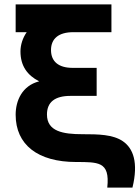

<svg xmlns="http://www.w3.org/2000/svg" viewBox="-20 -740 638 877"><path d="M328 0C377.5 0 415 0 439.5 12.5C466 26.5 476.5 55.5 470 117H585C613 2 588.5 -62.5 541 -95C495.5 -126 429 -127 357 -127C268 -127 194.5 -139.5 194.5 -217C194.5 -273.5 230.5 -302 302 -302H421.5V-430H312C248 -430 213 -458.5 213 -511.5C213 -564 248.5 -593 314.5 -593H489V-720H51.5V-593H102C83.5 -566.5 73.5 -535 73.5 -505C73.5 -439.5 104.5 -396 159 -368.5C80.5 -348.5 51.5 -279.5 51.5 -216C51.5 -79 152.5 0 328 0Z"/></svg>

Font: Vela Sans ExtBd
Style: Regular
Weight: 800
Designer: Principal design: Mikhail Sharanda - project Manrope.
Design modification: Ravid Balaliev
Foundry: Mikhail Sharanda
Version: Version 1.001